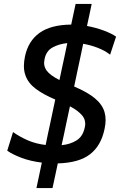

<svg xmlns="http://www.w3.org/2000/svg" viewBox="-20 -823 612 980"><path d="M166 137Q173 103.5 180 71Q187 38.5 193.5 7Q136 0 89.5 -17.5Q43 -35 17 -54L46.5 -149Q81 -124.5 121.8 -106.8Q162.5 -89 213 -83Q218.5 -110.5 224.2 -137.5Q230 -164.5 236 -192L262 -315Q201.5 -340.5 162.8 -369.5Q124 -398.5 110 -438Q102 -459.5 102 -486.5Q102 -509 107.5 -535Q124 -613.5 181.5 -655Q239 -696.5 343.5 -697.5Q349 -723 354.5 -749.5Q360 -776 366 -803H448Q442 -774 436 -746Q430 -718 424 -690.5Q469.5 -682 509.8 -667Q550 -652 572.5 -636L542 -544Q514.5 -565.5 477.5 -579.5Q440.5 -593.5 404.5 -599.5Q398 -568 391.5 -537Q384.5 -505.5 378 -474L358.5 -381.5Q428 -352 465.2 -320.5Q502.5 -289 513.5 -251Q519 -232 519 -210Q519 -188.5 513.5 -164Q496 -79.5 439.8 -35.8Q383.5 8 275 11Q268.5 41.5 261.8 73Q255 104.5 248 137ZM207.5 -522Q205.5 -511.5 205 -502Q205.5 -480.5 217.5 -463.5Q235 -439 283.5 -414.5L296 -474Q303 -506.5 310 -538.5Q316.5 -570.5 323.5 -603Q282 -599 249 -581.2Q216 -563.5 207.5 -522ZM318 -192Q312 -164.5 306.5 -137Q300.5 -109.5 294.5 -82Q337.5 -86 370.5 -106.2Q403.5 -126.5 413 -174Q415 -183 415 -191.5Q415 -215 399.5 -233.5Q378.5 -258.5 337 -280.5Z"/></svg>

Font: Heraclito Medium
Style: Italic
Weight: 500
Italic angle: -12°
Designer: Kostas Bartsokas (font) & Cristiano Sobral (main changes)
Foundry: Kostas Bartsokas (font) & Cristiano Sobral (main changes)
Version: Version 1.00;July 8, 2020;FontCreator 13.0.0.2655 64-bit